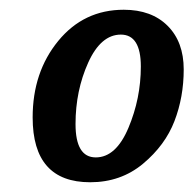

<svg xmlns="http://www.w3.org/2000/svg" viewBox="-20 -680 397 394"><path d="M324 -627C302 -649 272 -660 234 -660C179.3 -660 134.5 -638.7 99.5 -596C64.5 -553.3 47 -501 47 -439C47 -350.3 86.3 -306 165 -306C207 -306 243.2 -318.7 273.5 -344C303.8 -369.3 325.3 -398.5 338 -431.5C350.7 -464.5 357 -499.8 357 -537.5C357 -575.2 346 -605 324 -627ZM161 -551.5C178.3 -589.8 200.7 -609 228 -609C255.3 -609 269 -587.2 269 -543.5C269 -499.8 260.5 -457.8 243.5 -417.5C226.5 -377.2 204.2 -357 176.5 -357C148.8 -357 135 -379.8 135 -425.5C135 -471.2 143.7 -513.2 161 -551.5Z"/></svg>

Font: Oleo Script
Style: Regular
Weight: 400
Designer: Soytutype
Foundry: Soytutype
Version: Version 1.002